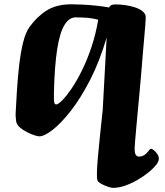

<svg xmlns="http://www.w3.org/2000/svg" viewBox="-20 -673 781 908"><path d="M514 215.5Q507.7 215.5 493.2 210.9Q478.7 206.3 464.6 199.3Q450.4 192.3 443.7 185.5Q440.4 182 439.1 170.5Q437.9 158.9 438.6 135.3Q439.4 111.6 442.7 73.4Q446.1 35.3 451.8 -21Q457.4 -77.4 465.8 -154.3L484.4 -495.7Q451.2 -382.9 406.5 -295.8Q361.8 -208.7 315.2 -149.2Q268.6 -89.6 228.9 -58.9Q189.2 -28.2 165.6 -28.2Q159.3 -28.2 143.1 -33.2Q126.9 -38.2 108 -47.9Q89 -57.5 74.2 -70.2Q59.4 -82.9 56.6 -98.2Q55.4 -107.7 54.4 -118.2Q53.4 -128.7 54.2 -141.9Q56.4 -188.7 60.2 -247Q63.9 -305.3 70.6 -364.2Q77.4 -423 89.1 -471.4Q100.8 -519.7 119.8 -545.7Q155.3 -595 201.6 -623.9Q247.8 -652.7 317.5 -652.7Q341.4 -652.7 370.2 -651.2Q399.1 -649.8 431.1 -646.6Q463 -643.5 495.5 -637.8Q499.8 -645.8 506.4 -648.8Q513.1 -651.8 523.9 -652Q545.2 -652.5 570.2 -649.1Q595.2 -645.7 617.8 -638.4Q640.4 -631.2 654.9 -619.2Q669.5 -607.3 669.3 -590.5Q668.8 -574 666.5 -546.3Q664.3 -518.6 661.2 -484.7Q658 -450.7 655.3 -417Q652.6 -383.3 650.3 -354.9Q649.3 -341.9 646.6 -311.1Q643.8 -280.4 640.2 -239.4Q636.5 -198.4 632.4 -155Q628.3 -111.5 624.8 -72.6Q621.2 -33.8 619 -6.8Q616.7 20.2 616.7 27.2Q616.7 51.3 622.1 59.4Q627.5 67.5 636.7 67.5Q649.7 67.5 660.5 61.4Q671.3 55.2 682.7 40.8Q685.5 37.3 687.9 34Q690.2 30.7 694.5 30.7Q699.8 30.7 708.3 37.9Q716.8 45 724 55.7Q731.2 66.3 731.2 76.3Q731.2 89.4 721.1 103.4Q706.6 122.4 682.6 142Q658.7 161.5 629.7 178.2Q600.7 194.9 571 205.2Q541.3 215.5 514 215.5ZM245.8 -179.1Q254.9 -179.1 274 -198.2Q293.2 -217.2 317.3 -252.5Q341.5 -287.7 366.2 -337.1Q391 -386.5 411.7 -447.8Q432.4 -509.1 444.6 -579.7Q419.7 -586.4 395.4 -588.6Q371.2 -590.8 337.7 -590.8Q307.2 -590.8 285.2 -555.4Q263.2 -520 250.6 -441.6Q238.1 -363.2 235 -234.4Q234.3 -196.6 236.7 -187.9Q239 -179.1 245.8 -179.1Z"/></svg>

Font: Briem Hand Thin
Style: Regular
Weight: 100
Designer: Gunnlaugur SE Briem, Eben Sorkin
Foundry: Sorkin Type Co.
Version: Version 1.003